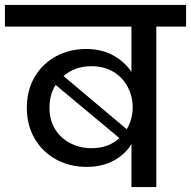

<svg xmlns="http://www.w3.org/2000/svg" viewBox="-44 -760 776 780"><path d="M712 -740V-652H591V0H490V-175Q465 -133 418 -107.5Q371 -82 308 -82Q240 -82 184.5 -112Q129 -142 97 -196.5Q65 -251 65 -322Q65 -393 96.5 -447Q128 -501 183 -531Q238 -561 306 -561Q368 -561 415 -535.5Q462 -510 490 -468V-652H-24V-740ZM327 -491Q260 -491 214 -451L471 -235Q495 -276 495 -324Q495 -367 475.5 -405.5Q456 -444 418 -467.5Q380 -491 327 -491ZM157 -322Q157 -272 180 -235Q203 -198 242 -178Q281 -158 328 -158Q397 -158 441 -199L182 -415Q157 -376 157 -322Z"/></svg>

Font: Poppins Cyr Med
Style: Regular
Weight: 500
Designer: Ninad Kale (Devanagari), Jonny Pinhorn (Latin)
Foundry: Indian Type Foundry
Version: 4.004